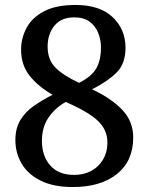

<svg xmlns="http://www.w3.org/2000/svg" viewBox="-20 -744 599 774"><path d="M273 10Q196 10 144.5 -15.5Q93 -41 67.5 -84Q42 -127 42 -180Q42 -226 61.5 -259Q81 -292 115 -316Q149 -340 192 -362Q134 -395 99.5 -438.5Q65 -482 65 -544Q65 -590 87 -631.5Q109 -673 157.5 -698.5Q206 -724 285 -724Q382 -724 434 -675Q486 -626 486 -551Q486 -487 449.5 -451Q413 -415 351 -384Q430 -347 473.5 -300.5Q517 -254 517 -190Q517 -95 451.5 -42.5Q386 10 273 10ZM299 -410Q350 -436 368.5 -469Q387 -502 387 -553Q387 -583 376 -611Q365 -639 341.5 -656.5Q318 -674 279 -674Q227 -674 199.5 -640.5Q172 -607 172 -556Q172 -503 204 -471Q236 -439 299 -410ZM278 -39Q339 -39 376 -76Q413 -113 413 -170Q413 -220 375 -256.5Q337 -293 245 -333Q202 -309 175.5 -270Q149 -231 149 -176Q149 -115 182.5 -77Q216 -39 278 -39Z"/></svg>

Font: Noto Serif Tamil Medium
Style: Regular
Weight: 500
Designer: Indian Type Foundry, Tom Grace, and the Monotype Design Team
Foundry: Monotype Imaging Inc.
Version: Version 2.004; ttfautohint (v1.8.4.7-5d5b)